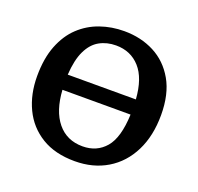

<svg xmlns="http://www.w3.org/2000/svg" viewBox="-126 -852 1037 1004"><g transform="rotate(20 392.0 -350.0)"><path d="M388 14Q278 14 203 -32Q128 -78 90 -157.5Q52 -237 52 -337Q52 -436 80 -507.5Q108 -579 156.5 -624.5Q205 -670 268 -692Q331 -714 401 -714Q494 -714 568.5 -675.5Q643 -637 687 -560Q731 -483 731 -367Q731 -251 688 -165Q645 -79 567.5 -32.5Q490 14 388 14ZM200 -399H579Q571 -514 519.5 -571.5Q468 -629 386 -629Q335 -629 294.5 -606.5Q254 -584 229.5 -533Q205 -482 200 -399ZM400 -73Q479 -73 527 -129Q575 -185 580 -315H201Q208 -200 260 -136.5Q312 -73 400 -73Z"/></g></svg>

Font: Literata SemiBold
Style: Regular
Weight: 600
Designer: Latin by Veronika Burian and Jose Scaglione. Greek by Irene Vlachou. Cyrillic by Vera Evstafieva.
Foundry: TypeTogether
Version: Version 3.103; ttfautohint (v1.8.4.7-5d5b);gftools[0.9.29]